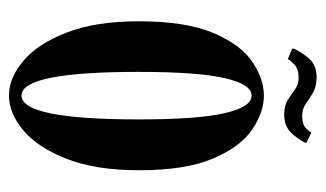

<svg xmlns="http://www.w3.org/2000/svg" viewBox="-162 -518 690 406"><g transform="rotate(90 183.0 -315.0)"><path d="M182 11Q144.5 11 108.2 -19.8Q72 -50.5 48.5 -111.8Q25 -173 25 -263.5Q25 -362.5 49.5 -420.5Q74 -478.5 110.2 -503.2Q146.5 -528 182 -528Q217.5 -528 254 -503.2Q290.5 -478.5 315.2 -420.5Q340 -362.5 340 -263.5Q340 -173 316.2 -111.8Q292.5 -50.5 256.2 -19.8Q220 11 182 11ZM182 -15.5Q232.5 -15.5 232.5 -263.5Q232.5 -386.5 219.5 -444.2Q206.5 -502 182 -502Q158 -502 145 -444.2Q132 -386.5 132 -263.5Q132 -15.5 182 -15.5ZM222.5 -571Q203 -571 191 -578.8Q179 -586.5 168.8 -594Q158.5 -601.5 144 -601.5Q126 -601.5 116.5 -592.5Q107 -583.5 105 -578.5L82 -588.5Q86 -601 101 -620.2Q116 -639.5 143 -639.5Q163 -639.5 175.8 -632Q188.5 -624.5 199.2 -616.8Q210 -609 226 -609Q242.5 -609 250.2 -616.2Q258 -623.5 260 -628.5L282.5 -617.5Q279 -607 264 -589Q249 -571 222.5 -571Z"/></g></svg>

Font: Imbue 50pt SemiBold
Style: Regular
Weight: 600
Designer: Tyler Finck
Foundry: Etcetera Type Company
Version: Version 1.102; ttfautohint (v1.8.3)